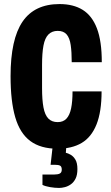

<svg xmlns="http://www.w3.org/2000/svg" viewBox="-20 -720 548 945"><path d="M263 12Q180 12 129 -26Q78 -64 55 -143Q32 -222 32 -345Q32 -527 91 -613.5Q150 -700 273 -700Q341 -700 387 -671.5Q433 -643 457 -580.5Q481 -518 481 -414H333Q333 -464 328 -498.5Q323 -533 308 -550.5Q293 -568 264 -568Q236 -568 218.5 -550.5Q201 -533 194 -496Q187 -459 187 -400V-286Q187 -228 194 -191Q201 -154 218 -136.5Q235 -119 264 -119Q291 -119 307 -136Q323 -153 330 -186.5Q337 -220 337 -270H480Q480 -170 455 -107.5Q430 -45 382 -16.5Q334 12 263 12ZM271 205Q250 205 226.5 201Q203 197 189 190V139H247Q265 139 274.5 134Q284 129 284 115Q284 100 276 95.5Q268 91 249 91H229L243 -33H309L304 32Q314 34 327.5 41.5Q341 49 351 65.5Q361 82 361 112Q361 141 352 159Q343 177 329 187Q315 197 299.5 201Q284 205 271 205Z"/></svg>

Font: Archivo ExtraCondensed ExtraBold
Style: Regular
Weight: 800
Width: 2
Designer: Hector Gatti
Foundry: Omnibus-Type
Version: Version 2.001